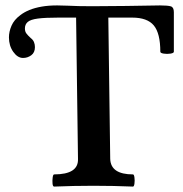

<svg xmlns="http://www.w3.org/2000/svg" viewBox="-20 -686 676 709"><path d="M180 3Q175 3 174 -8Q173 -19 174.5 -30.5Q176 -42 180 -42Q270 -42 268 -99L261 -621H196Q147 -621 120 -617.5Q93 -614 82.5 -605Q72 -596 72 -581Q72 -570 77 -563Q82 -556 94 -545Q102 -539 105.5 -530.5Q109 -522 109 -512Q109 -492 95.5 -482Q82 -472 65 -472Q45 -472 29 -494.5Q13 -517 13 -548Q13 -569 22.5 -591Q32 -613 55 -630Q69 -641 88.5 -649Q108 -657 133.5 -661.5Q159 -666 191 -666Q211 -666 230 -665Q249 -664 271 -663.5Q293 -663 320 -663Q383 -663 445.5 -664Q508 -665 571 -666Q600 -666 611 -662.5Q622 -659 622 -641V-495Q622 -490 609.5 -488Q597 -486 584.5 -488Q572 -490 572 -495Q572 -563 548 -592Q524 -621 468 -621H380L387 -99Q389 -42 471 -42Q475 -42 476.5 -30.5Q478 -19 476.5 -8Q475 3 471 3Q399 0 325 0Q252 0 180 3Z"/></svg>

Font: Junicode VF
Style: Regular
Weight: 400
Designer: Peter S. Baker
Version: Version 2.213